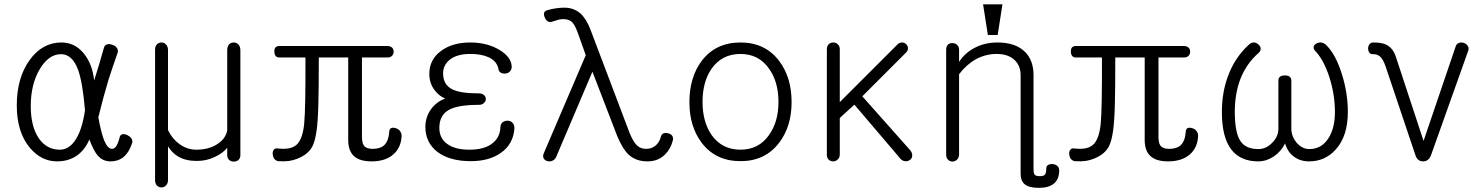

<svg xmlns="http://www.w3.org/2000/svg" viewBox="-20 -738 6915 899"><path d="M531.2 -492.2Q534.2 -504.9 526.4 -514.6Q519.5 -524.4 505.9 -528.3Q492.2 -533.2 481.4 -530.3Q469.7 -526.4 466.8 -514.6Q453.1 -468.8 442.4 -430.7Q432.6 -401.4 420.9 -361.3Q412.1 -440.4 371.1 -489.3Q329.1 -539.1 267.6 -539.1Q177.7 -539.1 118.2 -456.1Q58.6 -373 58.6 -244.1Q58.6 -120.1 119.1 -46.9Q172.9 17.6 247.1 17.6Q301.8 17.6 341.8 -10.7Q378.9 -38.1 398.4 -85Q418.9 -31.2 437.5 -9.8Q460.9 17.6 498 17.6Q531.2 17.6 554.7 0Q584 -21.5 599.6 -71.3Q601.6 -81.1 593.8 -91.8Q586.9 -100.6 574.2 -106.4Q561.5 -111.3 552.7 -109.4Q542 -106.4 540 -93.8Q533.2 -67.4 524.4 -53.7Q515.6 -41 504.9 -41Q484.4 -41 467.8 -80.1Q454.1 -114.3 440.4 -188.5Q462.9 -281.2 488.3 -365.2Q505.9 -420.9 531.2 -492.2ZM265.6 -484.4Q318.4 -484.4 345.7 -411.1Q367.2 -350.6 377.9 -221.7Q363.3 -121.1 327.1 -74.2Q298.8 -37.1 259.8 -37.1Q199.2 -37.1 162.1 -89.8Q124 -145.5 124 -241.2Q124 -342.8 166 -414.1Q208 -484.4 265.6 -484.4Z M766.6 105.5V-52.7Q786.1 -21.5 814.5 -4.9Q849.6 15.6 901.4 15.6Q948.2 15.6 987.3 -3.9Q1021.5 -19.5 1043.9 -45.9V-11.7Q1043.9 2 1052.7 10.7Q1061.5 18.6 1074.2 18.6Q1086.9 18.6 1095.7 11.7Q1105.5 2.9 1105.5 -10.7V-502.9Q1105.5 -520.5 1095.7 -530.3Q1086.9 -539.1 1074.2 -539.1Q1061.5 -539.1 1052.7 -530.3Q1043.9 -520.5 1043.9 -502.9V-127Q1036.1 -87.9 998 -63.5Q958 -37.1 899.4 -37.1Q857.4 -37.1 821.3 -62.5Q786.1 -87.9 766.6 -128.9V-503.9Q766.6 -520.5 756.8 -530.3Q748 -539.1 736.3 -539.1Q723.6 -539.1 714.8 -530.3Q706.1 -521.5 706.1 -503.9V105.5Q706.1 121.1 714.8 130.9Q723.6 139.6 736.3 139.6Q748 139.6 756.8 130.9Q766.6 121.1 766.6 105.5Z M1794.9 -522.5H1288.1Q1263.7 -522.5 1264.6 -496.1Q1265.6 -468.8 1288.1 -468.8H1410.2Q1411.1 -232.4 1404.3 -158.2Q1397.5 -91.8 1373 -64.5Q1358.4 -48.8 1335 -43.9Q1312.5 -39.1 1278.3 -43Q1267.6 -44.9 1261.7 -36.1Q1255.9 -29.3 1256.8 -16.6Q1257.8 -3.9 1263.7 4.9Q1271.5 14.6 1282.2 16.6Q1311.5 18.6 1334 15.6Q1375 8.8 1408.2 -13.7Q1430.7 -30.3 1442.4 -51.8Q1455.1 -77.1 1461.9 -123Q1468.8 -168.9 1470.7 -253.9Q1472.7 -327.1 1472.7 -468.8H1610.4V-83Q1610.4 -32.2 1636.7 -7.8Q1663.1 17.6 1719.7 17.6Q1784.2 17.6 1821.3 -14.6Q1857.4 -45.9 1860.4 -99.6Q1861.3 -114.3 1852.5 -125Q1844.7 -134.8 1833 -137.7Q1821.3 -141.6 1812.5 -138.7Q1803.7 -134.8 1802.7 -123Q1799.8 -77.1 1778.3 -57.6Q1759.8 -41 1724.6 -41Q1695.3 -41 1683.6 -56.6Q1674.8 -69.3 1674.8 -97.7V-468.8H1794.9Q1808.6 -468.8 1816.4 -477.5Q1823.2 -485.4 1823.2 -496.1Q1823.2 -506.8 1816.4 -514.6Q1807.6 -522.5 1794.9 -522.5Z M2181.6 -539.1Q2096.7 -539.1 2043 -498Q1990.2 -458 1990.2 -392.6Q1990.2 -344.7 2018.6 -311.5Q2037.1 -288.1 2064.5 -276.4Q2031.2 -265.6 2004.9 -235.4Q1971.7 -195.3 1971.7 -143.6Q1971.7 -71.3 2027.3 -27.3Q2085 16.6 2184.6 16.6Q2269.5 16.6 2324.2 -21.5Q2383.8 -62.5 2388.7 -137.7Q2388.7 -154.3 2378.9 -164.1Q2370.1 -172.9 2356.4 -172.9Q2343.8 -172.9 2334 -166Q2323.2 -157.2 2323.2 -143.6Q2321.3 -94.7 2286.1 -67.4Q2249 -37.1 2177.7 -37.1Q2112.3 -37.1 2076.2 -62.5Q2037.1 -88.9 2037.1 -139.6Q2037.1 -201.2 2085.9 -225.6Q2127.9 -247.1 2222.7 -247.1Q2237.3 -247.1 2246.1 -255.9Q2254.9 -263.7 2254.9 -274.4Q2254.9 -285.2 2246.1 -293Q2237.3 -300.8 2222.7 -300.8Q2135.7 -300.8 2098.6 -319.3Q2054.7 -340.8 2054.7 -394.5Q2054.7 -431.6 2084 -457Q2118.2 -485.4 2181.6 -485.4Q2233.4 -485.4 2265.6 -470.7Q2307.6 -453.1 2314.5 -412.1Q2315.4 -403.3 2325.2 -397.5Q2334 -392.6 2345.7 -393.6Q2358.4 -394.5 2366.2 -402.3Q2375 -410.2 2376 -423.8Q2376 -469.7 2319.3 -503.9Q2261.7 -539.1 2181.6 -539.1Z M2746.1 -595.7Q2727.5 -646.5 2699.2 -673.8Q2667 -702.1 2623 -702.1Q2603.5 -702.1 2584 -699.2Q2562.5 -696.3 2543 -690.4Q2519.5 -683.6 2530.3 -657.2Q2541 -630.9 2562.5 -635.7L2575.2 -639.6Q2590.8 -644.5 2597.7 -646.5Q2610.4 -648.4 2619.1 -648.4Q2646.5 -648.4 2661.1 -631.8Q2674.8 -616.2 2690.4 -570.3L2722.7 -479.5L2525.4 -18.6Q2520.5 -4.9 2526.4 4.9Q2532.2 13.7 2543.9 16.6Q2555.7 19.5 2566.4 14.6Q2579.1 8.8 2584 -2.9L2753.9 -402.3L2870.1 -100.6Q2895.5 -40 2922.9 -14.6Q2957 17.6 3011.7 17.6Q3061.5 17.6 3093.8 -14.6Q3120.1 -40 3130.9 -82Q3134.8 -108.4 3106.4 -114.3Q3078.1 -120.1 3073.2 -93.8Q3066.4 -70.3 3048.8 -55.7Q3030.3 -41 3005.9 -41Q2980.5 -41 2963.9 -55.7Q2945.3 -72.3 2927.7 -116.2Z M3447.3 -539.1Q3331.1 -539.1 3265.6 -453.1Q3208 -376 3208 -259.8Q3208 -145.5 3265.6 -69.3Q3331.1 16.6 3447.3 16.6Q3562.5 16.6 3627.9 -69.3Q3686.5 -145.5 3686.5 -259.8Q3686.5 -376 3627.9 -453.1Q3562.5 -539.1 3447.3 -539.1ZM3447.3 -485.4Q3533.2 -485.4 3581.1 -416Q3625 -354.5 3625 -260.7Q3625 -168 3581.1 -106.4Q3533.2 -37.1 3447.3 -37.1Q3360.4 -37.1 3311.5 -106.4Q3269.5 -168 3269.5 -260.7Q3269.5 -354.5 3311.5 -416Q3360.4 -485.4 3447.3 -485.4Z M3851.6 -506.8V-12.7Q3851.6 1 3860.4 9.8Q3869.1 17.6 3881.8 17.6Q3893.6 17.6 3902.3 8.8Q3912.1 0 3912.1 -14.6V-185.5L3980.5 -248L4193.4 2Q4202.1 14.6 4216.8 16.6Q4228.5 18.6 4239.3 11.7Q4250 4.9 4251 -6.8Q4252.9 -20.5 4242.2 -34.2L4017.6 -287.1L4224.6 -494.1Q4232.4 -503.9 4231.4 -514.6Q4230.5 -524.4 4221.7 -532.2Q4213.9 -539.1 4203.1 -539.1Q4190.4 -539.1 4180.7 -528.3L3912.1 -259.8V-507.8Q3912.1 -522.5 3902.3 -531.2Q3893.6 -539.1 3881.8 -539.1Q3869.1 -539.1 3860.4 -531.2Q3851.6 -522.5 3851.6 -506.8Z M4410.2 -504.9V-14.6Q4410.2 1 4418.9 9.8Q4427.7 18.6 4440.4 18.6Q4452.1 17.6 4460.9 9.8Q4470.7 0 4470.7 -15.6V-390.6Q4505.9 -436.5 4549.8 -460.9Q4595.7 -485.4 4646.5 -485.4Q4700.2 -485.4 4730.5 -457Q4758.8 -429.7 4758.8 -386.7V10.7V9.8V74.2Q4758.8 109.4 4778.3 125Q4797.9 141.6 4844.7 141.6Q4889.6 141.6 4914.1 122.1Q4939.5 101.6 4939.5 59.6Q4939.5 45.9 4929.7 38.1Q4920.9 31.2 4909.2 30.3Q4896.5 29.3 4887.7 34.2Q4878.9 40 4878.9 49.8Q4878.9 73.2 4872.1 80.1Q4866.2 86.9 4847.7 86.9Q4829.1 86.9 4823.2 78.1Q4819.3 71.3 4819.3 52.7V9.8V-257.8V-386.7Q4819.3 -454.1 4780.3 -494.1Q4736.3 -539.1 4650.4 -539.1Q4589.8 -539.1 4541 -512.7Q4496.1 -488.3 4470.7 -448.2V-504.9Q4470.7 -519.5 4460.9 -528.3Q4452.1 -536.1 4440.4 -536.1Q4427.7 -537.1 4418.9 -529.3Q4410.2 -520.5 4410.2 -504.9ZM4819.3 9.8V-257.8ZM4673.8 -717.8H4583L4605.5 -574.2H4651.4Z M5524.4 -522.5H5017.6Q4993.2 -522.5 4994.1 -496.1Q4995.1 -468.8 5017.6 -468.8H5139.6Q5140.6 -232.4 5133.8 -158.2Q5127 -91.8 5102.5 -64.5Q5087.9 -48.8 5064.5 -43.9Q5042 -39.1 5007.8 -43Q4997.1 -44.9 4991.2 -36.1Q4985.4 -29.3 4986.3 -16.6Q4987.3 -3.9 4993.2 4.9Q5001 14.6 5011.7 16.6Q5041 18.6 5063.5 15.6Q5104.5 8.8 5137.7 -13.7Q5160.2 -30.3 5171.9 -51.8Q5184.6 -77.1 5191.4 -123Q5198.2 -168.9 5200.2 -253.9Q5202.1 -327.1 5202.1 -468.8H5339.8V-83Q5339.8 -32.2 5366.2 -7.8Q5392.6 17.6 5449.2 17.6Q5513.7 17.6 5550.8 -14.6Q5586.9 -45.9 5589.8 -99.6Q5590.8 -114.3 5582 -125Q5574.2 -134.8 5562.5 -137.7Q5550.8 -141.6 5542 -138.7Q5533.2 -134.8 5532.2 -123Q5529.3 -77.1 5507.8 -57.6Q5489.3 -41 5454.1 -41Q5424.8 -41 5413.1 -56.6Q5404.3 -69.3 5404.3 -97.7V-468.8H5524.4Q5538.1 -468.8 5545.9 -477.5Q5552.7 -485.4 5552.7 -496.1Q5552.7 -506.8 5545.9 -514.6Q5537.1 -522.5 5524.4 -522.5Z M5830.1 -531.2Q5761.7 -469.7 5729.5 -380.9Q5701.2 -304.7 5701.2 -212.9Q5701.2 -95.7 5745.1 -38.1Q5788.1 17.6 5871.1 17.6Q5909.2 17.6 5943.4 -4.9Q5978.5 -28.3 5997.1 -66.4Q6008.8 -26.4 6038.1 -4.9Q6067.4 17.6 6109.4 17.6Q6184.6 17.6 6234.4 -38.1Q6291 -100.6 6291 -213.9Q6291 -301.8 6263.7 -388.7Q6235.4 -481.4 6190.4 -526.4Q6179.7 -537.1 6166 -539.1Q6153.3 -540 6143.6 -534.2Q6132.8 -528.3 6130.9 -518.6Q6128.9 -508.8 6139.6 -498Q6177.7 -458 6204.1 -377.9Q6230.5 -295.9 6230.5 -213.9Q6230.5 -137.7 6200.2 -90.8Q6168 -40 6110.4 -40Q6077.1 -40 6050.8 -70.3Q6026.4 -100.6 6026.4 -135.7V-360.4Q6026.4 -384.8 5996.1 -384.8Q5965.8 -384.8 5965.8 -360.4V-135.7Q5965.8 -98.6 5937.5 -70.3Q5909.2 -40 5872.1 -40Q5811.5 -40 5787.1 -79.1Q5761.7 -118.2 5761.7 -214.8Q5761.7 -297.9 5787.1 -366.2Q5815.4 -439.5 5872.1 -489.3Q5882.8 -498 5882.8 -509.8Q5882.8 -520.5 5874 -528.3Q5865.2 -537.1 5853.5 -539.1Q5839.8 -540 5830.1 -531.2Z M6606.4 -14.6Q6615.2 17.6 6643.6 17.6Q6670.9 17.6 6681.6 -14.6L6855.5 -502.9Q6858.4 -514.6 6851.6 -524.4Q6845.7 -533.2 6834 -537.1Q6821.3 -541 6811.5 -537.1Q6799.8 -533.2 6795.9 -520.5L6645.5 -78.1L6516.6 -469.7Q6502.9 -514.6 6467.8 -530.3Q6446.3 -539.1 6411.1 -539.1Q6399.4 -539.1 6392.6 -531.2Q6386.7 -523.4 6385.7 -511.7Q6385.7 -501 6390.6 -493.2Q6396.5 -484.4 6405.3 -484.4Q6427.7 -485.4 6441.4 -473.6Q6456.1 -460.9 6467.8 -426.8Z"/></svg>

Font: Gulim
Style: Regular
Weight: 400
Version: Version 2.21